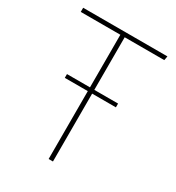

<svg xmlns="http://www.w3.org/2000/svg" viewBox="-166 -782 807 882"><g transform="rotate(30 238.0 -340.5)"><path d="M249 -659V-380H375V-360H249V0H226V-360H104V-380H226V-659H16V-681H463L459 -659Z"/></g></svg>

Font: FiraSans
Style: Regular
Weight: 150
Designer: Carrois Corporate & Edenspiekermann AG
Foundry: Carrois Corporate GbR & Edenspiekermann AG
Version: Version 3.106;PS 003.106;hotconv 1.0.70;makeotf.lib2.5.58329